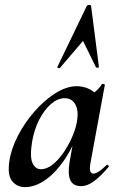

<svg xmlns="http://www.w3.org/2000/svg" viewBox="-20 -751 484 784"><path d="M83 13Q49 13 29.5 -11.5Q10 -36 18 -91Q25 -142 52.5 -195.5Q80 -249 120.5 -295.5Q161 -342 206.5 -370.5Q252 -399 294 -399Q314 -399 335 -391.5Q356 -384 371.5 -367.5Q387 -351 389 -324L329 -357Q346 -359 364.5 -373Q383 -387 396 -407Q398 -410 403.5 -408Q409 -406 408 -404L350 -89Q341 -42 361 -42Q371 -42 385 -51.5Q399 -61 415 -77Q418 -80 422 -76Q426 -72 423 -69Q392 -32 364.5 -11.5Q337 9 311 9Q279 9 267.5 -14.5Q256 -38 264 -89L289 -229L310 -246Q286 -164 248 -106Q210 -48 167 -17.5Q124 13 83 13ZM147 -60Q171 -60 195 -79Q219 -98 239.5 -128Q260 -158 274.5 -191.5Q289 -225 294 -253Q302 -298 288 -324Q274 -350 244 -350Q216 -350 189 -327Q162 -304 141 -264Q120 -224 111 -172Q101 -109 113 -84.5Q125 -60 147 -60ZM352 -726 384 -477Q384 -475 378.5 -474.5Q373 -474 372 -476L319 -584L225 -474Q223 -471 218 -473Q213 -475 214 -477L334 -726Q336 -731 344 -731Q352 -731 352 -726Z"/></svg>

Font: Cormorant Garamond Light
Style: Italic
Weight: 300
Italic angle: -10°
Designer: Christian Thalmann (Catharsis Fonts)
Foundry: Catharsis Fonts
Version: Version 4.001